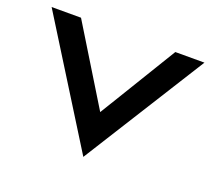

<svg xmlns="http://www.w3.org/2000/svg" viewBox="-89 -565 780 706"><g transform="rotate(20 301.0 -212.0)"><path d="M1 -451 299 27 599 -451H485L301 -149L116 -451Z"/></g></svg>

Font: Charger Sport
Style: BlkExt
Weight: 900
Designer: Jasper
Foundry: Cannot Into Space Fonts
Version: Version 1.1